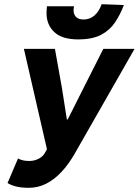

<svg xmlns="http://www.w3.org/2000/svg" viewBox="-20 -884 662 916"><path d="M117 12Q79 12 54 5Q29 -2 16 -11L66 -128Q87 -116 119 -116Q143 -116 163 -126Q183 -136 192 -151L204 -172L94 -651H242L275 -467L299 -314H303L380 -467L473 -651H622L337 -152Q308 -101 274 -64.5Q240 -28 201 -8Q162 12 117 12ZM353 -696Q276 -696 239 -731Q202 -766 202 -821Q202 -828 202.5 -836.5Q203 -845 204 -854H333Q332 -847 331.5 -843Q331 -839 331 -834Q331 -816 342.5 -803.5Q354 -791 379 -791Q408 -791 430 -809.5Q452 -828 465 -864L571 -860Q554 -815 529 -777.5Q504 -740 462.5 -718Q421 -696 353 -696Z"/></svg>

Font: Source Sans 3 ExtraBold
Style: Italic
Weight: 800
Italic angle: -11°
Version: Version 3.052;hotconv 1.1.0;makeotfexe 2.6.0